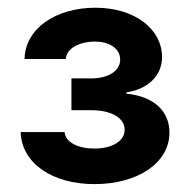

<svg xmlns="http://www.w3.org/2000/svg" viewBox="-20 -825 482 487"><path d="M219.5 -358C329.5 -358 409.8 -411.9 409.8 -488.6C409.8 -543.7 369.7 -580.6 300.8 -587.4V-590.9C350.1 -597.7 391 -629.3 391 -680.4C391 -750 323.5 -805.4 221.9 -805.4C121.4 -805.4 43.7 -752.5 42.3 -675.4H147C148.4 -701.7 180.4 -719.5 220.9 -719.5C259.2 -719.5 284.8 -701 284.8 -673.7C284.8 -645.6 255.3 -626.1 211.3 -626.1H161.2V-545.5H211.3C264.2 -545.5 296.2 -524.9 296.2 -496.1C296.2 -465.6 262.1 -448.2 219.5 -448.2C178.3 -448.2 146 -463.8 143.8 -490.1H32.3C34.8 -411.2 112.2 -358 219.5 -358Z"/></svg>

Font: Karasuma Gothic
Style: Bold
Weight: 700
Designer: Rasmus Andersson / Ryoko Nishizuka
Foundry: Genbu
Version: Version 1.00